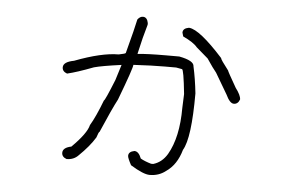

<svg xmlns="http://www.w3.org/2000/svg" viewBox="-45 -494 1089 700"><g transform="rotate(5 500.0 -144.0)"><path d="M451.2 -429.7Q466.8 -429.7 470.7 -408.2V-402.3Q457 -356.4 443.4 -294.9V-293Q477.1 -296.9 548.8 -296.9H595.7Q650.4 -286.6 650.4 -265.6Q660.2 -221.7 666 -168Q666 -3.9 638.7 41Q623 96.7 584 123Q559.1 142.6 525.4 142.6Q502.4 142.6 455.1 113.3Q441.4 87.9 441.4 80.1Q441.4 64.5 462.9 60.5Q478.5 60.5 488.3 85.9Q503.4 94.7 527.3 101.6H535.2Q566.9 92.3 585.9 60.5Q623 -3.4 623 -111.3Q623 -116.2 625 -162.1Q615.7 -252 609.4 -252Q606.9 -252 587.9 -255.9H546.9Q500 -255.9 431.6 -252Q431.6 -239.7 386.7 -121.1Q367.7 -85.4 330.1 2Q327.1 2 320.3 23.4Q299.3 57.6 261.7 93.8Q245.1 111.3 218.8 111.3Q201.2 105 201.2 89.8Q201.2 70.8 232.4 64.5Q286.1 11.2 293 -19.5Q312.5 -51.8 335.9 -113.3Q339.8 -113.3 371.1 -191.4L388.7 -248Q317.4 -238.3 289.1 -230.5Q229 -207.5 193.4 -199.2Q175.8 -205.6 175.8 -220.7Q175.8 -240.7 214.8 -248Q312.5 -285.2 375 -285.2Q400.4 -290 400.4 -293Q425.8 -388.7 431.6 -418Q440.4 -429.7 451.2 -429.7ZM621.1 -404.3H623Q661.1 -400.9 748 -304.7Q748 -299.3 777.3 -261.7Q777.3 -258.8 810.5 -201.2Q830.1 -175.3 830.1 -160.2Q823.7 -142.6 808.6 -142.6Q793.9 -142.6 779.3 -173.8L734.4 -250Q722.7 -263.7 699.2 -298.8L656.2 -335.9Q643.1 -352.5 603.5 -371.1L599.6 -384.8Q599.6 -400.4 621.1 -404.3Z"/></g></svg>

Font: CEF Fonts CJK Mono
Style: Regular
Weight: 400
Designer: PartyBoss (派对大魔王)
Version: Release 2.25